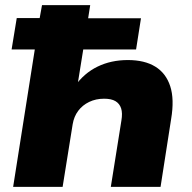

<svg xmlns="http://www.w3.org/2000/svg" viewBox="-20 -725 746 745"><path d="M31 0 115 -533H25L45 -655H134L143 -705H330L322 -654H527L508 -533H303L280 -390H270Q306 -441 358.5 -466.5Q411 -492 476 -492Q541 -492 582.5 -466.5Q624 -441 640.5 -390.5Q657 -340 644 -263L603 0H410L451 -257Q456 -286 450 -304.5Q444 -323 428 -332.5Q412 -342 384 -342Q352 -342 326 -329.5Q300 -317 283.5 -295Q267 -273 262 -243L223 0Z"/></svg>

Font: Nunito Sans 10pt SemiExpanded Black
Style: Italic
Weight: 900
Width: 6
Italic angle: -9°
Designer: Vernon Adams
Foundry: Vernon Adams
Version: Version 3.101;gftools[0.9.27]